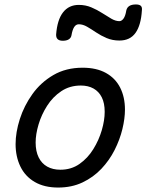

<svg xmlns="http://www.w3.org/2000/svg" viewBox="-20 -823 657 862"><path d="M241 19Q179 19 136 -6Q93 -31 71.5 -75.5Q50 -120 50 -176Q50 -229 69 -288.5Q88 -348 125.5 -400.5Q163 -453 219.5 -486Q276 -519 351 -519Q413 -519 455.5 -495.5Q498 -472 519.5 -429.5Q541 -387 541 -331Q541 -291 529.5 -243.5Q518 -196 494.5 -149.5Q471 -103 435 -65Q399 -27 350.5 -4Q302 19 241 19ZM251 -61Q300 -61 337 -87Q374 -113 399 -153.5Q424 -194 437 -238.5Q450 -283 450 -321Q450 -360 437 -386Q424 -412 400 -425.5Q376 -439 343 -439Q293 -439 255 -413.5Q217 -388 191.5 -348Q166 -308 153 -264Q140 -220 140 -183Q140 -144 153.5 -116.5Q167 -89 192 -75Q217 -61 251 -61ZM262 -640Q231 -640 232 -668Q237 -734 263 -767.5Q289 -801 334 -801Q364 -801 390 -790Q416 -779 438.5 -764.5Q461 -750 480 -739Q499 -728 516 -728Q526 -728 534.5 -739.5Q543 -751 547 -776Q553 -803 590 -803Q606 -803 612.5 -796.5Q619 -790 617 -776Q613 -710 588.5 -675.5Q564 -641 516 -641Q485 -641 459 -652Q433 -663 411.5 -677.5Q390 -692 371 -703Q352 -714 334 -714Q321 -714 313 -701.5Q305 -689 301 -665Q299 -653 289 -646.5Q279 -640 262 -640Z"/></svg>

Font: Playwrite IN
Style: Regular
Weight: 400
Designer: Veronika Burian, José Scaglione
Foundry: TypeTogether
Version: Version 1.002